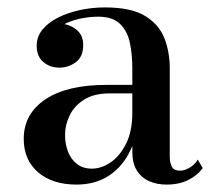

<svg xmlns="http://www.w3.org/2000/svg" viewBox="-20 -488 579 518"><path d="M429 10Q403.5 10 382.5 0.8Q361.5 -8.5 349.2 -28Q337 -47.5 337 -78.5V-304.5Q337 -340.5 330.5 -372Q324 -403.5 304.2 -423.2Q284.5 -443 244.5 -443Q224.5 -443 201.5 -438.8Q178.5 -434.5 158.2 -425.2Q138 -416 125 -401Q112 -386 112 -364.5H80Q80 -391.5 98.8 -407.8Q117.5 -424 140.5 -424Q165.5 -424 185 -409Q204.5 -394 204.5 -366.5Q204.5 -335 184.5 -320.2Q164.5 -305.5 140.5 -305.5Q114.5 -305.5 96.8 -320.8Q79 -336 79 -364.5Q79 -389.5 94.8 -408.5Q110.5 -427.5 137 -440.8Q163.5 -454 196.2 -461Q229 -468 263 -468Q334 -468 371.8 -444.8Q409.5 -421.5 423.8 -384.2Q438 -347 438 -304.5V-65.5Q438 -49.5 443.5 -38.5Q449 -27.5 466.5 -27.5Q477.5 -27.5 491.8 -35.8Q506 -44 513.5 -57.5L527 -34.5Q513.5 -15.5 488.8 -2.8Q464 10 429 10ZM186.5 10Q121.5 10 82.8 -23.2Q44 -56.5 44 -113.5Q44 -180.5 102.2 -219.8Q160.5 -259 267 -259H383.5V-236H275.5Q233.5 -236 207 -219.2Q180.5 -202.5 168 -176.8Q155.5 -151 155.5 -124Q155.5 -99.5 163.5 -78.8Q171.5 -58 187.8 -45.5Q204 -33 228 -33Q253.5 -33 278.5 -50Q303.5 -67 320.2 -100.5Q337 -134 337 -183.5H352.5Q352.5 -126.5 332 -82.8Q311.5 -39 274.5 -14.5Q237.5 10 186.5 10Z"/></svg>

Font: Bodoni Moda 9pt Medium
Style: Regular
Weight: 500
Designer: Owen Earl
Foundry: indestructible type
Version: Version 2.005